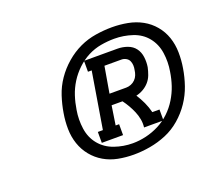

<svg xmlns="http://www.w3.org/2000/svg" viewBox="-84 -1015 769 679"><g transform="rotate(-20 300.0 -675.0)"><path d="M221 -528V-569H240L275 -781H261V-822H387Q406 -822 424 -815.5Q442 -809 452.5 -795Q463 -781 465.5 -762Q468 -743 465 -724Q462 -710 457 -696.5Q452 -683 442.5 -672Q433 -661 420 -653.5Q407 -646 393 -643Q404 -626 412.5 -607.5Q421 -589 426 -569H453V-528H380Q382 -544 379 -559.5Q376 -575 370 -589Q364 -603 356.5 -616Q349 -629 340 -641H299L288 -569H301V-528ZM369 -682Q378 -682 387 -685.5Q396 -689 403 -696Q410 -703 413.5 -712Q417 -721 418 -730Q420 -739 419.5 -748Q419 -757 415.5 -764.5Q412 -772 404 -776.5Q396 -781 387 -781H323L306 -682ZM314 -450Q284 -450 255.5 -455.5Q227 -461 203 -475Q179 -489 161.5 -510.5Q144 -532 135 -558.5Q126 -585 125.5 -614.5Q125 -644 130 -673Q135 -704 145 -734.5Q155 -765 173.5 -792Q192 -819 217.5 -841Q243 -863 272 -876.5Q301 -890 332.5 -895Q364 -900 394 -900Q424 -900 453 -894.5Q482 -889 506.5 -875.5Q531 -862 549 -840.5Q567 -819 576 -792.5Q585 -766 585.5 -736Q586 -706 581 -677Q576 -646 565.5 -615.5Q555 -585 536.5 -557.5Q518 -530 492.5 -508Q467 -486 437 -473.5Q407 -461 375.5 -455.5Q344 -450 314 -450ZM324 -489Q349 -489 374.5 -495Q400 -501 423.5 -513Q447 -525 466.5 -543.5Q486 -562 500 -585Q514 -608 522 -632Q530 -656 534 -682Q540 -717 535 -751.5Q530 -786 509.5 -811.5Q489 -837 456 -848Q423 -859 388 -859Q363 -859 337.5 -854.5Q312 -850 288.5 -838Q265 -826 245 -807Q225 -788 211 -765.5Q197 -743 189 -718.5Q181 -694 177 -668Q171 -633 176 -598Q181 -563 202 -537.5Q223 -512 256 -500.5Q289 -489 324 -489Z"/></g></svg>

Font: Iosevka Curly Slab MdEx
Style: Italic
Weight: 500
Width: 7
Italic angle: -9°
Monospace: yes
Designer: Belleve Invis
Foundry: Belleve Invis
Version: Version 11.0.0; ttfautohint (v1.8.3)